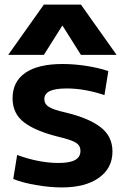

<svg xmlns="http://www.w3.org/2000/svg" viewBox="-20 -810 547 840"><path d="M38 -27 55 -132Q151 -97 236 -97Q285 -97 308.5 -110Q332 -123 332 -150Q332 -173 312.5 -185.5Q293 -198 238 -211Q136 -236 85.5 -274.5Q35 -313 35 -380Q35 -453 91 -491.5Q147 -530 254 -530Q303 -530 356 -522Q409 -514 454 -499L437 -394Q350 -423 272 -423Q222 -423 198 -411.5Q174 -400 174 -376Q174 -355 193.5 -342.5Q213 -330 266 -318Q367 -294 419.5 -254Q472 -214 472 -147Q472 -74 412.5 -32Q353 10 251 10Q197 10 137 -0.5Q77 -11 38 -27ZM172 -790H334L490 -570H334L254 -697H252L172 -570H16Z"/></svg>

Font: Enso
Style: Bold
Weight: 700
Designer: Coji Morishita
Foundry: UNDERFOREST DESIGN
Version: Version 1.000